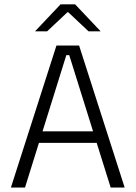

<svg xmlns="http://www.w3.org/2000/svg" viewBox="-20 -844 610 864"><path d="M29 0 234 -639H336L541 0H478L291.5 -596H278.5L92.5 0ZM138.5 -201V-253H431V-201ZM252.5 -824.5H318L432 -704V-703H378.5L287 -789H283.5L192 -703H138.5V-704Z"/></svg>

Font: Anek Bangla Light
Style: Regular
Weight: 300
Designer: Sulekha Rajkumar (Bangla), Yesha Goshar (Latin)
Foundry: Ek Type
Version: Version 1.003